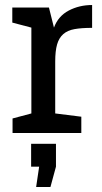

<svg xmlns="http://www.w3.org/2000/svg" viewBox="-20 -530 405 765"><path d="M347 -419Q305 -419 277 -414Q249 -409 232 -394Q215 -379 207.5 -353Q200 -327 200 -285V-78L304 -65V0H30V-58L105 -78V-420L29 -440V-500H175L195 -420Q212 -466 254 -488Q296 -510 347 -510ZM104 43H203V134L181 215H124L136 134H104Z"/></svg>

Font: Hermeneus One
Style: Regular
Weight: 400
Designer: Rodrigo Fuenzalida, Pablo Impallari
Foundry: Pablo Impallari, Rodrigo Fuenzalida
Version: Version 1.002; ttfautohint (v0.93) -l 8 -r 50 -G 200 -x 14 -